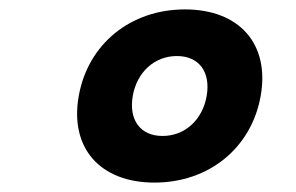

<svg xmlns="http://www.w3.org/2000/svg" viewBox="-20 -723 626 406"><path d="M306.6 -336.9C421.9 -336.9 511.7 -410.2 531.2 -520C550.8 -629.9 486.3 -703.1 371.1 -703.1C255.9 -703.1 166 -629.9 146.5 -520C127 -410.2 191.4 -336.9 306.6 -336.9ZM323.7 -435.5C276.9 -435.5 252 -469.2 260.7 -520C269.5 -570.8 307.1 -604.5 354 -604.5C400.9 -604.5 425.8 -570.8 417 -520C408.2 -469.2 370.6 -435.5 323.7 -435.5Z"/></svg>

Font: Cascadia Mono NF
Style: Bold Italic
Weight: 700
Italic angle: -10°
Monospace: yes
Designer: Aaron Bell
Foundry: Saja Typeworks
Version: Version 2404.023